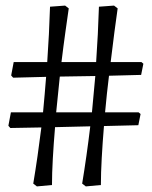

<svg xmlns="http://www.w3.org/2000/svg" viewBox="-20 -626 545 687"><path d="M112 41 99 31Q115 -65 128 -170L17 -168L10 -176L19 -224H134Q140 -287 145 -351L27 -348L20 -356L29 -404H149Q156 -504 159 -602L213 -606L226 -596Q221 -561 214 -511.5Q207 -462 200 -404H324Q331 -504 334 -602L388 -606L401 -596Q396 -562 389.5 -512Q383 -462 376 -404H486L493 -398L485 -358L370 -355Q366 -323 362.5 -290Q359 -257 356 -224H476L483 -218L475 -178L352 -175Q347 -115 344 -60.5Q341 -6 341 36L287 41L274 31Q290 -66 303 -174L177 -171Q172 -112 169 -58.5Q166 -5 166 36ZM181 -224H309Q315 -289 321 -354L194 -352Q191 -320 187.5 -288Q184 -256 181 -224Z"/></svg>

Font: Labrada
Style: Regular
Weight: 400
Designer: Mercedes Jáuregui
Foundry: Omnibus-Type Team
Version: Version 1.000; ttfautohint (v1.8.4.7-5d5b)